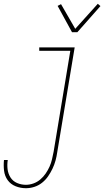

<svg xmlns="http://www.w3.org/2000/svg" viewBox="-41 -770 561 1013"><path d="M96 223Q67 223 41 212.5Q15 202 -0.5 180.5Q-16 159 -19.5 131Q-23 103 -20 74H0Q-4 99 -1 123Q2 147 14.5 166.5Q27 186 49 195.5Q71 205 96 205Q115 205 135 198Q155 191 171.5 177Q188 163 200 145.5Q212 128 220.5 109Q229 90 233.5 70Q238 50 242 30L330 -502H166V-520H353L261 33Q258 55 252 77Q246 99 236 120Q226 141 212.5 160.5Q199 180 180.5 194.5Q162 209 140 216Q118 223 96 223ZM339 -600 263 -739 281 -748 356 -618 475 -750 489 -738 367 -600Z"/></svg>

Font: Iosevka Curly Thin
Style: Italic
Weight: 100
Italic angle: -9°
Monospace: yes
Designer: Belleve Invis
Foundry: Belleve Invis
Version: Version 22.1.2; ttfautohint (v1.8.4)